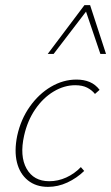

<svg xmlns="http://www.w3.org/2000/svg" viewBox="-20 -723 433 748"><path d="M167 5Q120 5 88.5 -20.5Q57 -46 46 -90.5Q35 -135 47 -194Q61 -258 96 -307.5Q131 -357 178.5 -385Q226 -413 278 -413Q307 -413 329.5 -403.5Q352 -394 368 -373L350 -357Q338 -372 319.5 -381.5Q301 -391 273 -391Q230 -391 189 -366.5Q148 -342 117.5 -297.5Q87 -253 74 -195Q56 -115 83.5 -66Q111 -17 172 -17Q206 -17 238 -31.5Q270 -46 295 -72L308 -57Q279 -29 242.5 -12Q206 5 167 5ZM166 -513 309 -703H331L323 -688L189 -513ZM371 -513 312 -687 309 -703H331L393 -513Z"/></svg>

Font: Ysabeau Infant Thin
Style: Italic
Weight: 250
Italic angle: -12°
Designer: Christian Thalmann (Catharsis Fonts)
Version: Version 2.001;gftools[0.9.30]; featfreeze: ss01,ss02,lnum